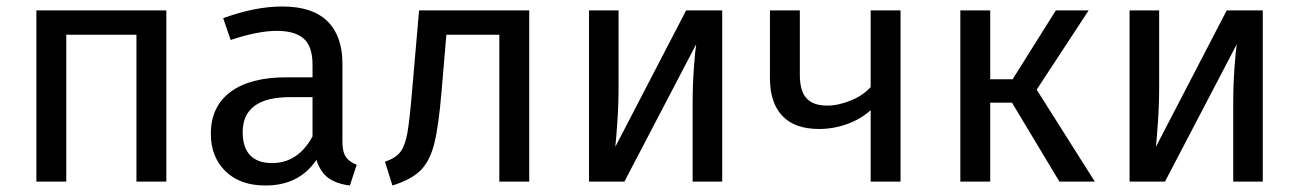

<svg xmlns="http://www.w3.org/2000/svg" viewBox="-20 -559 3999 591"><path d="M400 -452H184V0H92V-527H492V0H400Z M1078 -52 1057 12Q1016 7 991 -11Q966 -29 954 -67Q901 12 797 12Q719 12 674 -32Q629 -76 629 -147Q629 -231 689.5 -276Q750 -321 861 -321H942V-360Q942 -416 915 -440Q888 -464 832 -464Q774 -464 690 -436L667 -503Q765 -539 849 -539Q942 -539 988 -493.5Q1034 -448 1034 -364V-123Q1034 -91 1045 -75.5Q1056 -60 1078 -52ZM942 -139V-260H873Q727 -260 727 -152Q727 -105 750 -81Q773 -57 818 -57Q897 -57 942 -139Z M1609 -527V0H1517V-452H1354L1339 -276Q1330 -169 1316.5 -116Q1303 -63 1274.5 -34.5Q1246 -6 1188 12L1165 -61Q1199 -73 1213 -92Q1227 -111 1234 -150Q1241 -189 1249 -286L1270 -527Z M2203 0H2112V-238Q2112 -298 2116 -352Q2120 -406 2123 -423L1902 0H1793V-527H1884V-289Q1884 -236 1880 -179.5Q1876 -123 1874 -107L2092 -527H2203Z M2752 -527V0H2660V-220Q2631 -193 2588.5 -177.5Q2546 -162 2501 -162Q2426 -162 2388 -202.5Q2350 -243 2350 -318V-527H2442V-329Q2442 -279 2462.5 -256.5Q2483 -234 2526 -234Q2561 -234 2599.5 -250Q2638 -266 2660 -291V-527Z M3171 -283 3350 0H3241L3095 -243H3028V0H2936V-527H3028V-315H3097L3230 -527H3331Z M3867 0H3776V-238Q3776 -298 3780 -352Q3784 -406 3787 -423L3566 0H3457V-527H3548V-289Q3548 -236 3544 -179.5Q3540 -123 3538 -107L3756 -527H3867Z"/></svg>

Font: Fira GO
Style: Regular
Weight: 400
Designer: Carrois Corporate
Foundry: Carrois Corporate GbR
Version: Version 0.300